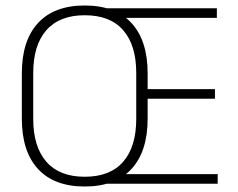

<svg xmlns="http://www.w3.org/2000/svg" viewBox="-20 -669 868 699"><path d="M288.5 10Q177 10 118.2 -54Q59.5 -118 59.5 -237V-402Q59.5 -521 118.2 -585Q177 -649 288.5 -649Q400 -649 458.8 -585Q517.5 -521 517.5 -402V-237Q517.5 -118 458.8 -54Q400 10 288.5 10ZM288.5 -25.5Q381 -25.5 428.5 -80.2Q476 -135 476 -236V-403.5Q476 -504.5 428.5 -559Q381 -613.5 288.5 -613.5Q196.5 -613.5 148.8 -559Q101 -504.5 101 -403.5V-236Q101 -135 148.8 -80.2Q196.5 -25.5 288.5 -25.5ZM772.5 0H362V-35H772.5ZM762.5 -309.5H486.5V-344.5H762.5ZM769.5 -604H361V-639H769.5Z"/></svg>

Font: Anek Devanagari ExtraLight
Style: Regular
Weight: 250
Designer: Kailash Malviya (Devanagari) & Yesha Goshar (Latin)
Foundry: Ek Type
Version: Version 1.003